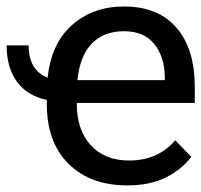

<svg xmlns="http://www.w3.org/2000/svg" viewBox="-32 -558 616 588"><path d="M-11.7 -418.9H55.7Q55.7 -342.8 113.8 -320.3Q125 -425.3 189 -481.7Q252.9 -538.1 347.7 -538.1Q452.6 -538.1 508.5 -473.1Q564.5 -408.2 564.5 -291.5V-242.7H203.1V-240.7Q203.1 -159.7 246.3 -113Q289.6 -66.4 363.3 -66.4Q451.2 -66.4 504.9 -128.4L553.7 -77.6Q524.9 -39.1 476.1 -14.6Q427.2 9.8 358.4 9.8Q244.6 9.8 178 -56.2Q111.3 -122.1 111.3 -239.7V-252Q51.3 -264.6 19.8 -307.9Q-11.7 -351.1 -11.7 -418.9ZM205.1 -312.5H472.7V-323.2Q471.7 -385.3 439.9 -423.8Q408.2 -462.4 347.7 -462.4Q285.6 -462.4 249 -424.3Q212.4 -386.2 205.1 -312.5Z"/></svg>

Font: Bert Sans Medium
Style: Regular
Weight: 500
Designer: Christian Robertson, Adam Twardoch, & Cristiano Sobral
Foundry: Google
Version: Version 12.135;January 10, 2020;FontCreator 12.0.0.2547 64-b